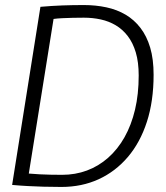

<svg xmlns="http://www.w3.org/2000/svg" viewBox="-20 -730 657 760"><path d="M223 10Q183 10 151.5 9Q120 8 90.5 6.5Q61 5 28 2L140 -703Q186 -707 227 -708.5Q268 -710 312 -710Q359 -710 401 -701Q443 -692 477 -672Q511 -652 536 -619.5Q561 -587 574.5 -541.5Q588 -496 588 -434Q588 -330 561.5 -248Q535 -166 486 -108.5Q437 -51 370.5 -20.5Q304 10 223 10ZM226 -38Q278 -38 324 -55Q370 -72 408 -105.5Q446 -139 473 -187Q500 -235 514.5 -296Q529 -357 529 -431Q529 -484 517.5 -522.5Q506 -561 485.5 -587.5Q465 -614 438 -630Q411 -646 379 -653Q347 -660 312 -660Q291 -660 268.5 -659.5Q246 -659 226 -658Q206 -657 192 -655L94 -43Q117 -41 137.5 -40Q158 -39 179.5 -38.5Q201 -38 226 -38Z"/></svg>

Font: Georama ExtraCondensed Thin Light
Style: Italic
Weight: 300
Italic angle: -9°
Version: Version 1.001